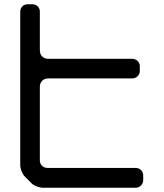

<svg xmlns="http://www.w3.org/2000/svg" viewBox="-20 -777 768 901"><path d="M124 79Q133 90 150.5 97Q168 104 183 104H617Q631 104 641.5 93.5Q652 83 652 69V46Q652 31 641.5 21Q631 11 617 11H203Q187 11 177 0.5Q167 -10 167 -24V-369Q167 -387 178 -398Q189 -409 207 -409H600Q615 -409 625.5 -419Q636 -429 636 -444V-467Q636 -481 625.5 -491Q615 -501 600 -501H207Q189 -501 178 -512Q167 -523 167 -541V-723Q167 -737 157 -747Q147 -757 132 -757H109Q95 -757 85 -747Q75 -737 75 -723V-3Q75 11 82 28Q89 45 99 54Z"/></svg>

Font: WD-XL Lubrifont TC
Style: Regular
Weight: 400
Designer: [WD-XL Lubrifont] Copyright 2020-2022 (c) NightFurySL2001, Skr-ZERO; [ZCOOL QingKe HuangYou] Copyright 2018-2022 (c) The
Version: Version 2.001;hotconv 1.1.1;makeotfexe 2.6.0